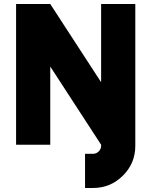

<svg xmlns="http://www.w3.org/2000/svg" viewBox="-20 -720 753 955"><path d="M60 -700V0H230V-389L483 0H653V-700H483V-311L230 -700ZM483 0V5Q483 21 471 33Q459 45 443 45H403V215H443Q530 215 592 153Q653 92 653 5V0Z"/></svg>

Font: Unageo
Style: Black
Weight: 900
Designer: Richard Sepsi
Foundry: Richard Sepsi
Version: Version 2.000